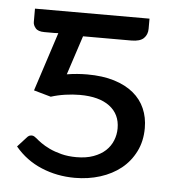

<svg xmlns="http://www.w3.org/2000/svg" viewBox="-42 -517 510 561"><g transform="rotate(5 213.0 -237.0)"><path d="M374.5 -447.8Q374.5 -430.7 363.5 -419.9Q352.5 -409.2 327.1 -409.2H185.5L147.9 -294.4Q163.1 -296.9 178 -298.1Q192.9 -299.3 207.5 -299.3Q252.9 -299.3 286.9 -288.8Q320.8 -278.3 343.5 -259.5Q366.2 -240.7 377.4 -214.8Q388.7 -189 388.7 -157.7Q388.7 -119.1 373.5 -88.9Q358.4 -58.6 332.5 -37.8Q306.6 -17.1 271.7 -6.1Q236.8 4.9 197.3 4.9Q145 4.9 99.4 -14.2Q53.7 -33.2 21.5 -71.8L46.4 -99.1Q50.8 -104.5 54.4 -106Q58.1 -107.4 61.5 -107.4Q65.4 -107.4 68.8 -105.5Q72.3 -103.5 75.7 -100.6Q81.1 -95.7 91.6 -88.1Q102.1 -80.6 117.4 -73.2Q132.8 -65.9 152.6 -60.8Q172.4 -55.7 196.8 -55.7Q225.6 -55.7 246.8 -63.5Q268.1 -71.3 282 -84.2Q295.9 -97.2 302.7 -114.3Q309.6 -131.3 309.6 -149.9Q309.6 -191.4 278.8 -214.6Q248 -237.8 191.4 -237.8Q170.9 -237.8 148.7 -234.6Q126.5 -231.4 106.9 -225.1L56.6 -239.3L112.8 -412.1Q107.4 -411.6 102.1 -411.6Q96.7 -411.6 91.3 -411.6H71.8Q53.2 -411.6 45.9 -420.4Q38.6 -429.2 38.6 -438V-477.5H374.5Z"/></g></svg>

Font: Carlito
Style: Regular
Weight: 400
Designer: Lukasz Dziedzic
Foundry: tyPoland Lukasz Dziedzic
Version: Version 1.104